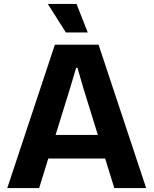

<svg xmlns="http://www.w3.org/2000/svg" viewBox="-20 -956 781 976"><path d="M17 0 259 -729H481L723 0H561L401 -517L374 -611H367L339 -517L179 0ZM214 -150 246 -270H494L526 -150ZM315 -791 223 -936H369L426 -791Z"/></svg>

Font: Mona Sans ExtraLight
Style: Bold
Weight: 700
Version: Version 2.000